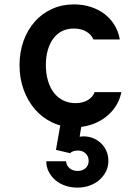

<svg xmlns="http://www.w3.org/2000/svg" viewBox="-20 -570 640 875"><path d="M411 -150Q403 -127 379.5 -113.5Q356 -100 324 -100Q293 -100 268 -112.5Q243 -125 225.5 -147.5Q208 -170 198.5 -202.5Q189 -235 189 -274Q189 -312 198 -342.5Q207 -373 223.5 -395Q240 -417 263.5 -428.5Q287 -440 317 -440Q349 -440 372.5 -426.5Q396 -413 406 -390H526Q520 -426 502 -455.5Q484 -485 456.5 -506Q429 -527 393.5 -538.5Q358 -550 317 -550Q263 -550 217.5 -529.5Q172 -509 139 -472Q106 -435 87.5 -384Q69 -333 69 -273Q69 -212 88 -160.5Q107 -109 140 -71Q173 -33 219 -11.5Q265 10 319 10Q359 10 394.5 -1.5Q430 -13 458.5 -34Q487 -55 506.5 -84.5Q526 -114 533 -150ZM281 165H191Q191 191 202 212.5Q213 234 232 250.5Q251 267 277 276Q303 285 333 285Q363 285 389 275.5Q415 266 433.5 249.5Q452 233 463 211Q474 189 474 163Q474 137 463.5 115Q453 93 435 78Q417 63 393.5 56Q370 49 343 53L357 -35H261L235 113L299 128Q306 122 314.5 119Q323 116 334 116Q356 116 370 129Q384 142 384 163Q384 183 370.5 196Q357 209 334 209Q312 209 297.5 197Q283 185 281 165Z"/></svg>

Font: CommitMonoV142 ExtLt
Style: Regular
Weight: 200
Monospace: yes
Designer: Eigil Nikolajsen
Foundry: Eigil Nikolajsen
Version: Version 1.142